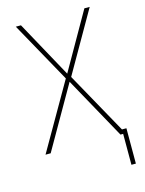

<svg xmlns="http://www.w3.org/2000/svg" viewBox="-130 -792 791 1044"><g transform="rotate(-15 265.0 -270.0)"><path d="M40 0 254 -372 64 -714H93L268 -395L450 -714H480L284 -372L477 -25H502V174H477V0H462L269 -349L69 0Z"/></g></svg>

Font: Noto Sans Mono Condensed Thin
Style: Regular
Weight: 100
Width: 3
Designer: Monotype Design Team
Foundry: Monotype Imaging Inc.
Version: Version 2.014; ttfautohint (v1.8.4.7-5d5b)